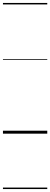

<svg xmlns="http://www.w3.org/2000/svg" viewBox="-20 -905 340 1300"><path d="M0 365H300V375H0ZM0 -20H300V0H0ZM0 -505H300V-500H0ZM0 -885H300V-875H0Z"/></svg>

Font: Playwrite AT Guides
Style: Regular
Weight: 400
Designer: Veronika Burian, José Scaglione
Foundry: TypeTogether
Version: Version 1.003